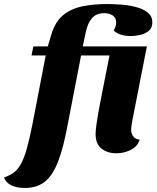

<svg xmlns="http://www.w3.org/2000/svg" viewBox="-111 -740 776 952"><path d="M13 192Q-28 192 -55 178.7Q-82 165.3 -91.3 140.3Q-63 130.3 -43 115.8Q-23 101.3 -7.5 73.5Q8 45.7 21.7 -2.2Q35.3 -50 50.3 -126.3L115.7 -465H45.3L54.3 -510H126L143.7 -569.3Q162.7 -632.3 201.8 -664.7Q241 -697 296.7 -708.5Q352.3 -720 420.3 -720Q449.3 -720 487.3 -717.3Q525.3 -714.7 561.2 -705.7Q597 -696.7 620.7 -678.5Q644.3 -660.3 644.3 -629Q644.3 -602.3 627.5 -587.8Q610.7 -573.3 586 -567.3Q561.3 -561.3 538.3 -561.3Q507.3 -561.3 485.7 -569Q464 -576.7 453 -589.3Q465 -610 465 -628.7Q465 -651 448.5 -662.8Q432 -674.7 405.7 -674.7Q367 -674.7 345.5 -650.5Q324 -626.3 314.3 -581L299.3 -510H617.3L544.3 -137.7Q543.3 -129.7 541.3 -117.7Q539.3 -105.7 539.3 -95.7Q539.3 -77.7 549.7 -63.5Q560 -49.3 581.3 -47.7Q570.7 -12.7 536.8 3.7Q503 20 466.3 20Q420.3 20 391.7 -3.7Q363 -27.3 363 -74.3Q363 -91.7 366.7 -119.2Q370.3 -146.7 375.8 -177.2Q381.3 -207.7 386.7 -235Q392 -262.3 395.3 -279.7L432 -465H291L224 -118.7Q203.7 -8.3 177.3 60.2Q151 128.7 112 160.3Q73 192 13 192Z"/></svg>

Font: Sansita Swashed Light
Style: Regular
Weight: 300
Designer: Pablo Cosgaya
Foundry: Omnibus-Type
Version: Version 1.003